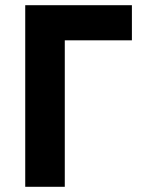

<svg xmlns="http://www.w3.org/2000/svg" viewBox="-20 -718 554 738"><path d="M77 -698V0H229V-563H487V-698Z"/></svg>

Font: Braiins Sans
Style: Bold
Weight: 700
Designer: Mike Abbink, Paul van der Laan, Pieter van Rosmalen, Jiri Chlebus, Lubos Buracinsky
Foundry: Bold Monday, Sudetype
Version: Version 1.000;hotconv 1.0.109;makeotfexe 2.5.65596